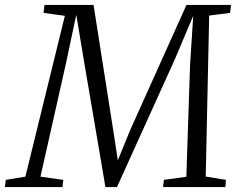

<svg xmlns="http://www.w3.org/2000/svg" viewBox="-53 -763 972 783"><path d="M-33 0 -29.5 -29.5 50.5 -42.5 211.5 -698.5 124.5 -710.5 128.5 -743H328.5L410 -224L427.5 -109L477 -230.5L707.5 -743H889L885.5 -710.5L800 -699.5L786 -43L868.5 -29.5L866 0H612L615.5 -29.5L707 -42L722 -496L735 -698.5L659.5 -520L424 0H377L290.5 -508L258 -703L217 -509L112 -42.5L205 -29.5L202 0Z"/></svg>

Font: Merriweather 60pt Light
Style: Italic
Weight: 300
Italic angle: -7.8°
Version: Version 2.101